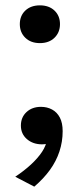

<svg xmlns="http://www.w3.org/2000/svg" viewBox="-20 -530 303 717"><path d="M129 -369Q95 -369 74.5 -389Q54 -409 54 -440Q54 -471 74.5 -490.5Q95 -510 129 -510Q163 -510 183.5 -490.5Q204 -471 204 -440Q204 -409 183.5 -389Q163 -369 129 -369ZM108 167 37 130Q70 108 95.5 84.5Q121 61 137 37Q153 13 155 -10Q157 -13 159 -14.5Q161 -16 164 -15.5Q167 -15 170.5 -13.5Q174 -12 177 -9Q173 -2 167 1.5Q161 5 154 7Q147 9 137 9Q103 9 80.5 -10.5Q58 -30 58 -61Q58 -92 79 -111.5Q100 -131 133 -131Q156 -131 174.5 -121Q193 -111 203.5 -91Q214 -71 214 -40Q214 -1 202 35.5Q190 72 166.5 104.5Q143 137 108 167Z"/></svg>

Font: Roboto Serif 28pt Condensed Medium
Style: Regular
Weight: 500
Width: 3
Designer: Greg Gazdowicz
Foundry: Commercial Type
Version: Version 1.008